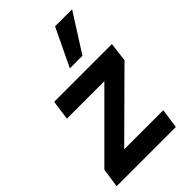

<svg xmlns="http://www.w3.org/2000/svg" viewBox="-228 -833 917 917"><g transform="rotate(-45 230.5 -374.0)"><path d="M-4 0 10 -97 309 -396H56L70 -496H460L448 -399L146 -99H410L396 0ZM236 -556 328 -748H443L321 -556Z"/></g></svg>

Font: Host Grotesk SemiBold
Style: Italic
Weight: 600
Italic angle: -8°
Designer: Doğukan Karapınar based on Poppins by Indian Type Foundry, Jonny Pinhorn
Foundry: Element Type
Version: Version 1.001; ttfautohint (v1.8.4.7-5d5b)